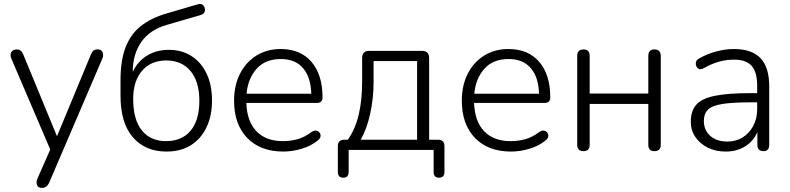

<svg xmlns="http://www.w3.org/2000/svg" viewBox="-20 -734 3868 940"><path d="M186 186Q167 186 161.5 172.5Q156 159 163 141L226 -2L36 -446Q28 -464 35 -478Q42 -492 63 -492Q84 -492 94 -467L259 -67L425 -467Q431 -481 438 -486.5Q445 -492 458 -492Q477 -492 482.5 -478Q488 -464 481 -447L220 162Q208 186 186 186Z M795 8Q691 8 630.5 -62Q570 -132 570 -265V-341Q570 -437 594.5 -501.5Q619 -566 668.5 -605.5Q718 -645 792 -667L945 -712Q975 -721 982 -695Q990 -668 958 -659L796 -612Q713 -588 671.5 -528Q630 -468 630 -383V-382Q653 -433 699.5 -461.5Q746 -490 806 -490Q870 -490 917.5 -459.5Q965 -429 991.5 -373.5Q1018 -318 1018 -242Q1018 -166 990.5 -109.5Q963 -53 913.5 -22.5Q864 8 795 8ZM793 -43Q870 -43 913 -94Q956 -145 956 -241Q956 -334 913 -386Q870 -438 794 -438Q719 -438 675.5 -387.5Q632 -337 632 -250Q632 -148 674.5 -95.5Q717 -43 793 -43Z M1367 8Q1255 8 1190.5 -58.5Q1126 -125 1126 -241Q1126 -316 1155 -373Q1184 -430 1235.5 -462Q1287 -494 1354 -494Q1451 -494 1505 -431Q1559 -368 1559 -258Q1559 -230 1531 -230H1186Q1189 -140 1235.5 -91.5Q1282 -43 1365 -43Q1402 -43 1436.5 -52.5Q1471 -62 1504 -87Q1522 -99 1535 -92.5Q1548 -86 1549.5 -71.5Q1551 -57 1534 -45Q1502 -19 1456.5 -5.5Q1411 8 1367 8ZM1355 -445Q1279 -445 1236.5 -397.5Q1194 -350 1187 -275H1504Q1502 -355 1464 -400Q1426 -445 1355 -445Z M1661 136Q1634 136 1634 107V-18Q1634 -50 1666 -50H1683Q1720 -103 1736.5 -173.5Q1753 -244 1753 -339V-450Q1753 -485 1788 -485H2046Q2081 -485 2081 -450V-50H2124Q2156 -50 2156 -18V107Q2156 136 2129 136Q2103 136 2103 107V0H1687V107Q1687 136 1661 136ZM1746 -50H2022V-435H1809V-333Q1809 -252 1792.5 -177.5Q1776 -103 1746 -50Z M2482 8Q2370 8 2305.5 -58.5Q2241 -125 2241 -241Q2241 -316 2270 -373Q2299 -430 2350.5 -462Q2402 -494 2469 -494Q2566 -494 2620 -431Q2674 -368 2674 -258Q2674 -230 2646 -230H2301Q2304 -140 2350.5 -91.5Q2397 -43 2480 -43Q2517 -43 2551.5 -52.5Q2586 -62 2619 -87Q2637 -99 2650 -92.5Q2663 -86 2664.5 -71.5Q2666 -57 2649 -45Q2617 -19 2571.5 -5.5Q2526 8 2482 8ZM2470 -445Q2394 -445 2351.5 -397.5Q2309 -350 2302 -275H2619Q2617 -355 2579 -400Q2541 -445 2470 -445Z M2837 6Q2806 6 2806 -25V-460Q2806 -492 2837 -492Q2867 -492 2867 -460V-276H3154V-460Q3154 -492 3184 -492Q3215 -492 3215 -460V-25Q3215 6 3184 6Q3154 6 3154 -25V-225H2867V-25Q2867 6 2837 6Z M3533 8Q3484 8 3445.5 -11Q3407 -30 3384.5 -63Q3362 -96 3362 -137Q3362 -191 3389 -221.5Q3416 -252 3480 -265Q3544 -278 3656 -278H3687V-314Q3687 -381 3660 -411.5Q3633 -442 3574 -442Q3536 -442 3500 -432Q3464 -422 3425 -400Q3407 -390 3396.5 -399.5Q3386 -409 3386.5 -424.5Q3387 -440 3403 -448Q3444 -471 3488 -482.5Q3532 -494 3573 -494Q3661 -494 3703.5 -449Q3746 -404 3746 -311V-25Q3746 6 3718 6Q3688 6 3688 -25V-87Q3668 -42 3627.5 -17Q3587 8 3533 8ZM3541 -41Q3584 -41 3616.5 -61.5Q3649 -82 3668 -118Q3687 -154 3687 -200V-233H3657Q3567 -233 3516.5 -225Q3466 -217 3446 -197Q3426 -177 3426 -142Q3426 -97 3457 -69Q3488 -41 3541 -41Z"/></svg>

Font: Nunito Light
Style: Regular
Weight: 300
Designer: Vernon Adams
Foundry: Vernon Adams
Version: Version 3.601; ttfautohint (v1.8.2.53-6de2)